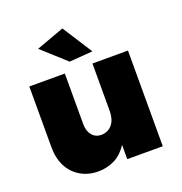

<svg xmlns="http://www.w3.org/2000/svg" viewBox="-139 -896 974 1026"><g transform="rotate(-20 348.5 -383.0)"><path d="M616 -544H414V-275C414 -244 407 -218 392 -199C377 -180 356 -170 330 -169C308 -169 290 -177 277 -193C264 -208 257 -229 257 -256V-544H55V-199C55 -157 63 -120 79 -89C95 -58 118 -34 147 -17C176 0 209 9 247 9C283 9 315 1 344 -14C372 -29 395 -52 414 -81V0H616ZM327 -775 168 -717 303 -595 436 -605Z"/></g></svg>

Font: Argentum Sans ExtraBold
Style: Regular
Weight: 800
Designer: Julieta Ulanovsky
Foundry: Julieta Ulanovsky
Version: Version 5.001;February 15, 2019;FontCreator 11.5.0.2425 64-b